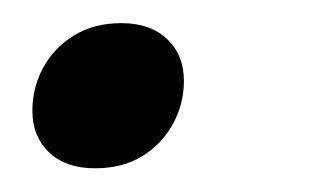

<svg xmlns="http://www.w3.org/2000/svg" viewBox="-20 -138 272 166"><path d="M85 -118Q110 -118 124.5 -104.2Q139 -90.5 139 -68Q139 -48 129.5 -30.8Q120 -13.5 103 -3Q86 7.5 62 7.5Q37 7.5 22.5 -6.2Q8 -20 8 -42Q8 -62.5 17.5 -79.8Q27 -97 44.2 -107.5Q61.5 -118 85 -118Z"/></svg>

Font: Newsreader 14pt
Style: Italic
Weight: 400
Italic angle: -17°
Designer: Hugues Gentile
Foundry: Production Type
Version: Version 1.003